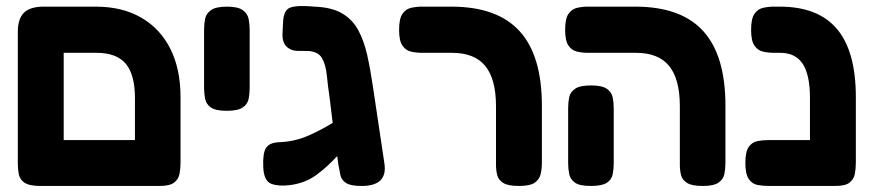

<svg xmlns="http://www.w3.org/2000/svg" viewBox="-20 -607 2890 636"><path d="M108 9Q74 8 59.5 -3Q45 -14 42 -31Q39 -48 39 -67V-501Q39 -545 59.5 -565Q80 -585 125 -585H297Q385 -585 448 -548.5Q511 -512 544.5 -445Q578 -378 578 -285V-68Q578 -48 574.5 -30.5Q571 -13 556.5 -2Q542 9 509 9ZM191 -432V-143H427V-282Q427 -360 396.5 -396Q366 -432 300 -432Z M731 -240Q694 -240 678.5 -251Q663 -262 659.5 -279.5Q656 -297 656 -316V-509Q656 -528 659.5 -545Q663 -562 679 -573.5Q695 -585 732 -585Q768 -585 784 -573.5Q800 -562 803.5 -544.5Q807 -527 807 -508V-315Q807 -296 803.5 -279Q800 -262 784 -251Q768 -240 731 -240Z M942 6Q904 11 879 2Q854 -7 852 -54Q850 -100 861.5 -117.5Q873 -135 906 -136Q954 -138 996 -155.5Q1038 -173 1082 -200L1072 -282Q1066 -323 1062.5 -358Q1059 -393 1046.5 -414.5Q1034 -436 1002 -438Q979 -438 964 -438.5Q949 -439 938 -446Q913 -460 916 -500L918 -539Q920 -566 933 -577Q946 -588 987 -587Q989 -587 1001.5 -586.5Q1014 -586 1021 -585Q1079 -583 1113.5 -562.5Q1148 -542 1167 -506.5Q1186 -471 1196.5 -424Q1207 -377 1215 -322L1253 -68Q1266 9 1178 9Q1141 9 1126 -1Q1111 -11 1107.5 -27Q1104 -43 1101 -61L1097 -90Q1064 -54 1028 -27.5Q992 -1 942 6Z M1699 9Q1663 9 1647 -1Q1631 -11 1627 -27Q1623 -43 1623 -61V-255Q1623 -345 1587.5 -388.5Q1552 -432 1477 -432H1380Q1359 -432 1341.5 -436Q1324 -440 1313 -456Q1302 -472 1302 -508Q1302 -545 1313 -561Q1324 -577 1341.5 -581Q1359 -585 1379 -585H1475Q1627 -585 1701 -504Q1775 -423 1775 -257V-68Q1775 -48 1771 -30.5Q1767 -13 1751.5 -2Q1736 9 1699 9Z M2308 9Q2272 9 2256 -1Q2240 -11 2236 -27Q2232 -43 2232 -61V-255Q2232 -345 2196.5 -388.5Q2161 -432 2087 -432H1929Q1909 -432 1891.5 -436Q1874 -440 1863 -456Q1852 -472 1852 -508Q1852 -545 1863 -561Q1874 -577 1891.5 -581Q1909 -585 1928 -585H2084Q2236 -585 2309.5 -504Q2383 -423 2383 -257V-68Q2383 -48 2379.5 -30.5Q2376 -13 2360 -2Q2344 9 2308 9ZM1937 9Q1900 9 1884.5 -2Q1869 -13 1865.5 -30.5Q1862 -48 1862 -67V-249Q1862 -268 1865.5 -285Q1869 -302 1885 -313Q1901 -324 1938 -324Q1974 -324 1990 -313Q2006 -302 2009.5 -284.5Q2013 -267 2013 -248V-66Q2013 -47 2009.5 -29.5Q2006 -12 1990 -1.5Q1974 9 1937 9Z M2527 9Q2506 9 2488.5 5.5Q2471 2 2460 -14.5Q2449 -31 2449 -67Q2449 -104 2460 -120Q2471 -136 2488.5 -139.5Q2506 -143 2526 -143H2663V-282Q2663 -359 2639 -395.5Q2615 -432 2565 -432H2545Q2525 -432 2507.5 -436Q2490 -440 2479 -456Q2468 -472 2468 -508Q2468 -545 2479 -561Q2490 -577 2507.5 -581Q2525 -585 2544 -585H2563Q2690 -585 2752.5 -511Q2815 -437 2815 -285V-68Q2815 -48 2811.5 -30.5Q2808 -13 2794 -2Q2780 9 2747 9Z"/></svg>

Font: Fredoka SemiBold
Style: Regular
Weight: 600
Designer: Ben Nathan
Foundry: Milena B. Brandão, Ben Nathan
Version: Version 2.001